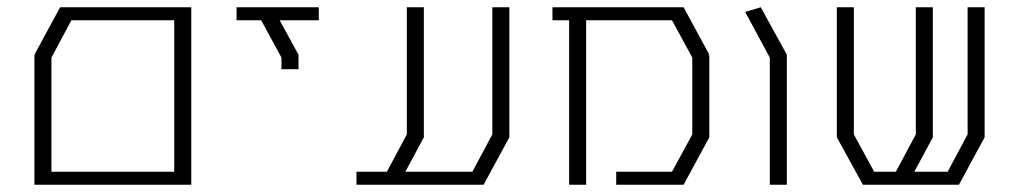

<svg xmlns="http://www.w3.org/2000/svg" viewBox="-20 -752 2803 530"><path d="M146 -732H508V-278V-242H461H122H75V-599H78L75 -601ZM177 -696 122 -593V-278H461V-696Z M633 -732H732H860V-696H752L804 -601V-561H757V-593L701 -696H633Z M1103 -732H1150V-373L1099 -278H1222H1284L1339 -381V-732H1386V-373L1315 -242H1182H964V-278H1048L1103 -381Z M1505 -732H1867L1938 -601L1934 -599H1938V-373L1867 -242H1681V-278H1835L1891 -381V-593L1835 -696H1598V-242H1551V-696H1505Z M2080 -732 2152 -601V-242H2105V-593L2037 -719Z M2290 -732H2337V-381L2393 -278H2453L2508 -381V-732H2555V-373L2504 -278H2596L2651 -381V-732H2698V-373L2627 -242H2544H2362L2290 -373Z"/></svg>

Font: Mixer
Style: Regular
Weight: 400
Version: Version 1.0